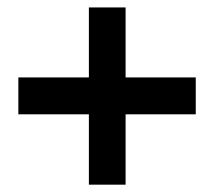

<svg xmlns="http://www.w3.org/2000/svg" viewBox="-20 -590 581 521"><path d="M29.8 -279.8V-379.9H221.2V-569.8H320.8V-379.9H511.2V-279.8H320.8V-88.9H221.2V-279.8Z"/></svg>

Font: Mayenne Sans Regular
Style: Regular
Weight: 600
Width: 6
Designer: Jérémy Landes — Studio Triple
Foundry: Jérémy Landes — Studio Triple
Version: Version 1.001;hotconv 1.0.109;makeotfexe 2.5.65596